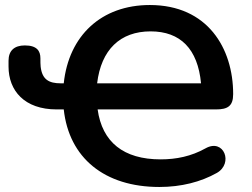

<svg xmlns="http://www.w3.org/2000/svg" viewBox="-20 -735 1003 765"><path d="M615 10C702 10 780 -10 844 -46C911 -84 872 -185 799 -144C742 -112 682 -100 620 -100C472 -100 387 -169 369 -299H840C887 -299 909 -312 909 -360C909 -543 807 -715 577 -715C384 -715 254 -593 234 -403H222C175 -403 148 -418 142 -469C141 -478 141 -490 141 -503C141 -532 127 -554 79 -554C37 -554 14 -533 14 -493V-470C14 -374 77 -299 206 -299H234C255 -106 396 10 615 10ZM580 -610C699 -610 768 -540 781 -403H367C383 -537 459 -610 580 -610Z"/></svg>

Font: Nunito
Style: Bold
Weight: 700
Designer: Vernon Adams
Foundry: Vernon Adams
Version: Version 3.602